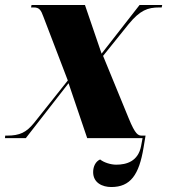

<svg xmlns="http://www.w3.org/2000/svg" viewBox="-45 -556 679 773"><path d="M-25 0H59L231 -221L306 0H529L523 32C511 94 464 107 423 107C400 107 373 98 358 86C340 94 330 114 330 137C330 180 367 197 403 197C480 197 515 148 533 38L541 -10H527C511 -10 500 -14 473 -80L370 -331L473 -459C519 -515 550 -526 596 -526H606L608 -536H517L364 -340L297 -536H82L80 -526H91C113 -526 120 -516 130 -488L228 -232L92 -61C61 -23 35 -10 -17 -10H-24Z"/></svg>

Font: Noto Serif Display SemiCondensed Black
Style: Italic
Weight: 900
Width: 4
Italic angle: -12°
Designer: Monotype Design Team
Foundry: Monotype Imaging Inc.
Version: Version 2.009